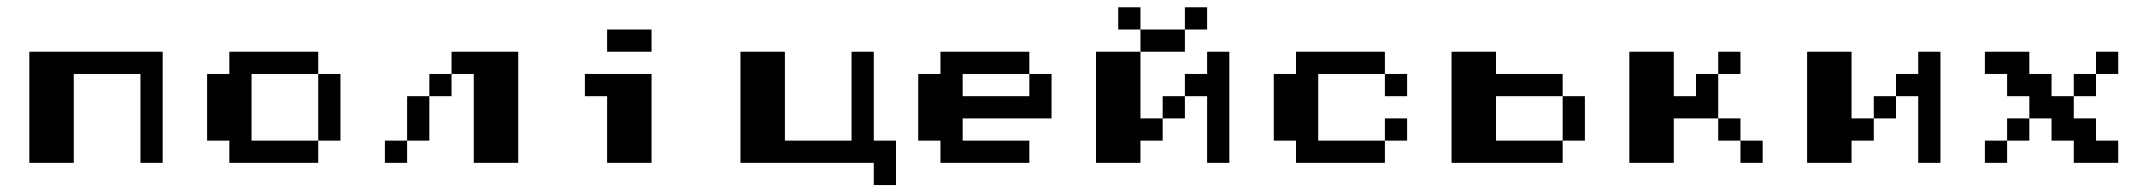

<svg xmlns="http://www.w3.org/2000/svg" viewBox="-20 -458 6040 540"><path d="M62.5 -312.5H437.5V0H375V-250H187.5V0H62.5Z M625 -312.5H875V-250H687.5V-62.5H875V0H625V-62.5H562.5V-250H625ZM875 -250H937.5V-62.5H875Z M1250 -312.5H1437.5V0H1312.5V-250H1250ZM1187.5 -250H1250V-187.5H1187.5ZM1125 -187.5H1187.5V-62.5H1125ZM1062.5 -62.5H1125V0H1062.5Z M1687.5 -375H1812.5V-312.5H1687.5ZM1625 -250H1812.5V0H1687.5V-187.5H1625Z M2062.5 -312.5H2187.5V-62.5H2375V-312.5H2437.5V-62.5H2500V62.5H2437.5V0H2062.5Z M2625 -312.5H2875V-250H2687.5V-187.5H2875V-250H2937.5V-125H2687.5V-62.5H2875V0H2625V-62.5H2562.5V-250H2625Z M3125 -437.5H3187.5V-375H3125ZM3312.5 -437.5H3375V-375H3312.5ZM3187.5 -375H3312.5V-312.5H3187.5ZM3062.5 -312.5H3187.5V-125H3250V-62.5H3187.5V0H3062.5ZM3375 -312.5H3437.5V0H3375V-187.5H3312.5V-250H3375ZM3250 -187.5H3312.5V-125H3250Z M3625 -312.5H3875V-250H3687.5V-62.5H3875V0H3625V-62.5H3562.5V-250H3625ZM3875 -250H3937.5V-187.5H3875ZM3875 -125H3937.5V-62.5H3875Z M4062.5 -312.5H4187.5V-250H4375V-187.5H4187.5V-62.5H4375V0H4062.5ZM4375 -187.5H4437.5V-62.5H4375Z M4562.5 -312.5H4687.5V-187.5H4750V-250H4812.5V-125H4687.5V0H4562.5ZM4812.5 -312.5H4875V-250H4812.5ZM4812.5 -125H4875V-62.5H4812.5ZM4875 -62.5H4937.5V0H4875Z M5062.5 -312.5H5187.5V-125H5250V-62.5H5187.5V0H5062.5ZM5375 -312.5H5437.5V0H5375V-187.5H5312.5V-250H5375ZM5250 -187.5H5312.5V-125H5250Z M5562.5 -312.5H5687.5V-250H5750V-187.5H5812.5V-125H5875V-62.5H5937.5V0H5812.5V-62.5H5750V-125H5687.5V-187.5H5625V-250H5562.5ZM5875 -312.5H5937.5V-250H5875ZM5812.5 -250H5875V-187.5H5812.5ZM5625 -125H5687.5V-62.5H5625ZM5562.5 -62.5H5625V0H5562.5Z"/></svg>

Font: Half Eighties
Style: Regular
Weight: 400
Monospace: yes
Designer: Jayvee Enaguas (HarvettFox96)
Version: 20191127.01dev02